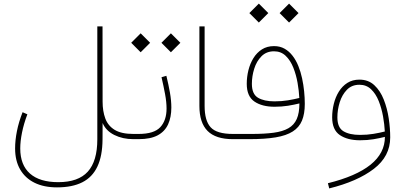

<svg xmlns="http://www.w3.org/2000/svg" viewBox="-20 -782 2278 1079"><path d="M729.5 -29.3H729Q662.1 -29.3 624.5 -52.2Q586.9 -75.2 571.8 -116.2Q556.6 -157.2 556.6 -210.9L556.2 -633.8H526.9V1Q526.9 123.5 473.4 182.6Q419.9 241.7 307.6 241.7Q203.1 241.7 148.4 193.4Q93.8 145 93.8 52.2Q93.8 12.2 103.8 -37.4Q113.8 -86.9 133.8 -139.6L106.9 -151.4Q85.4 -96.7 75.2 -45.4Q64.9 5.9 64.9 52.2Q64.9 121.6 93.3 170.4Q121.6 219.2 174.1 245.1Q226.6 271 300.3 271Q386.2 271 442.6 242.4Q499 213.9 527.3 154.1Q555.7 94.2 556.2 1L556.6 -90.8Q575.2 -46.9 622.6 -23.4Q669.9 0 729 0H729.5Z M915 -356 887.7 -348.1Q899.4 -297.4 907.7 -252.9Q916 -208.5 916 -171.9Q916 -105.5 880.9 -67.4Q845.7 -29.3 759.3 -29.3H729.5Q723.1 -29.3 721.4 -25.1Q719.7 -21 719.7 -14.6Q719.7 -8.3 721.4 -4.2Q723.1 0 729.5 0H759.3Q826.2 0 866.5 -21.7Q906.7 -43.5 924.8 -83.5Q942.9 -123.5 942.9 -177.7Q942.9 -216.3 935.1 -261.2Q927.2 -306.2 915 -356ZM887.2 -541.5 940.4 -488.3 993.7 -541.5 940.4 -594.7ZM717.3 -541.5 770.5 -488.3 823.7 -541.5 770.5 -594.7Z M1100.6 -633.8V-186.5Q1100.6 -92.3 1146.5 -46.1Q1192.4 0 1288.6 0H1289.1V-29.3H1288.6Q1197.8 -29.3 1163.8 -66.7Q1129.9 -104 1129.9 -186.5V-633.8Z M1551.3 -708.5 1604.5 -655.3 1657.7 -708.5 1604.5 -761.7ZM1381.3 -708.5 1434.6 -655.3 1487.8 -708.5 1434.6 -761.7ZM1662.1 -231.4Q1633.3 -224.1 1598.4 -218.3Q1563.5 -212.4 1522.9 -212.4Q1463.9 -212.4 1429.7 -232.9Q1395.5 -253.4 1395.5 -311Q1395.5 -353.5 1408.7 -395.8Q1421.9 -438 1449.5 -465.8Q1477.1 -493.7 1520 -493.7Q1559.1 -493.7 1585.7 -468Q1612.3 -442.4 1628.4 -401.9Q1644.5 -361.3 1652.3 -316.2Q1660.2 -271 1662.1 -231.4ZM1289.1 -29.3Q1283.2 -29.3 1281.2 -25.1Q1279.3 -21 1279.3 -14.6Q1279.3 -8.3 1281 -4.2Q1282.7 0 1289.1 0H1381.3Q1469.2 0 1529.1 -10Q1588.9 -20 1625 -43Q1661.1 -65.9 1677 -104Q1692.9 -142.1 1692.9 -198.2Q1692.9 -231.9 1689.2 -268.6Q1685.5 -305.2 1677.7 -341.8Q1669.9 -378.4 1656.7 -410.9Q1643.6 -443.4 1624.3 -468.5Q1605 -493.7 1579.3 -508.3Q1553.7 -522.9 1520 -522.9Q1481 -522.9 1452.1 -504.6Q1423.3 -486.3 1404.3 -455.6Q1385.3 -424.8 1376 -387.2Q1366.7 -349.6 1366.7 -311Q1366.7 -240.7 1409.7 -211.4Q1452.6 -182.1 1522.9 -182.1Q1563.5 -182.1 1598.4 -187.7Q1633.3 -193.4 1662.6 -200.7Q1662.6 -147 1647.7 -113.3Q1632.8 -79.6 1600.8 -61.3Q1568.8 -43 1517.8 -36.1Q1466.8 -29.3 1395 -29.3Z M2143.1 -12.7Q2143.1 78.6 2062.3 143.6Q1981.4 208.5 1822.8 247.6L1830.1 276.9Q1988.3 237.8 2080.6 167.2Q2172.9 96.7 2172.9 -9.8Q2172.9 -60.1 2164.6 -116.5Q2156.2 -172.9 2136.7 -222.4Q2117.2 -272 2083.7 -303.2Q2050.3 -334.5 2000 -334.5Q1960.9 -334.5 1932.1 -316.2Q1903.3 -297.9 1884.3 -267.1Q1865.2 -236.3 1856 -198.7Q1846.7 -161.1 1846.7 -122.6Q1846.7 -52.2 1889.9 -22.9Q1933.1 6.3 2003.4 6.3Q2043.9 6.3 2078.9 0.5Q2113.8 -5.4 2143.1 -12.7ZM2142.6 -43Q2113.8 -35.6 2078.9 -29.8Q2043.9 -23.9 2003.4 -23.9Q1944.3 -23.9 1910.2 -44.4Q1876 -64.9 1876 -122.6Q1876 -165 1889.2 -207.3Q1902.3 -249.5 1929.7 -277.6Q1957 -305.7 2000 -305.7Q2039.1 -305.7 2065.7 -280Q2092.3 -254.4 2108.4 -213.9Q2124.5 -173.3 2132.6 -127.9Q2140.6 -82.5 2142.6 -43Z"/></svg>

Font: Estedad-FD-VF Thin
Style: Regular
Weight: 100
Designer: Amin Abedi
Version: Version 5.0